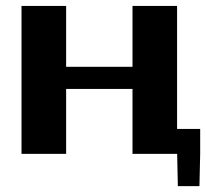

<svg xmlns="http://www.w3.org/2000/svg" viewBox="-20 -525 703 655"><path d="M53.4 0V-504.7H205.6V-214.2L76.5 -297H561.1L432 -214.2V-504.7H584.1V0H432V-303.8L561.1 -221.5H76.5L205.6 -303.8V0ZM532 0V-85.2H662.9V0ZM662.9 0 660.4 110H586.7L584.4 0Z"/></svg>

Font: Russolo 10pt ExtraLight
Style: Regular
Weight: 200
Designer: Micah Stupak-Hahn
Version: Version 1.000